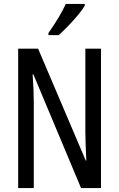

<svg xmlns="http://www.w3.org/2000/svg" viewBox="-20 -963 609 983"><path d="M497 0H395L151 -582H147Q153 -500 153 -438V0H73V-714H175L419 -141H422Q420 -185 418.5 -221.5Q417 -258 417 -286V-714H497ZM414 -934Q402 -913 378 -884.5Q354 -856 327.5 -828.5Q301 -801 280 -783H228V-794Q286 -876 317 -943H414Z"/></svg>

Font: Noto Sans Kannada ExtraCondensed
Style: Regular
Weight: 400
Width: 2
Designer: Jelle Bosma - Monotype Design Team
Foundry: Monotype Imaging Inc.
Version: Version 2.005; ttfautohint (v1.8.4.7-5d5b)